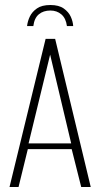

<svg xmlns="http://www.w3.org/2000/svg" viewBox="-20 -746 401 766"><path d="M181 -726Q215 -726 234.5 -712Q254 -698 262.5 -679Q271 -660 272 -642H247Q243 -673 225 -688.5Q207 -704 181 -704Q153 -704 135 -689Q117 -674 113 -642H88Q90 -661 99 -680Q108 -699 127.5 -712.5Q147 -726 181 -726ZM18 0 162 -591H200L342 0H304L266 -151H91L54 0ZM94 -174H264L180 -528Z"/></svg>

Font: Alumni Sans Thin ExtraLight
Style: Regular
Weight: 250
Version: Version 1.018